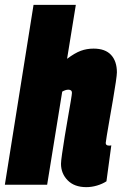

<svg xmlns="http://www.w3.org/2000/svg" viewBox="-41 -760 501 790"><path d="M394 -172Q394 -161 407 -161Q409 -161 412 -161Q415 -161 417 -162L397 -14Q380 -3 358 3.5Q336 10 314 10Q265 10 237.5 -18Q210 -46 210 -86Q210 -97 214.5 -128Q219 -159 225.5 -199.5Q232 -240 239 -279Q246 -318 250.5 -345.5Q255 -373 255 -378Q255 -391 240 -391Q229 -391 215 -383L153 0H-21L97 -740H271L235 -518Q267 -542 291.5 -551Q316 -560 344 -560Q392 -560 416 -534Q440 -508 440 -462Q440 -453 435.5 -422Q431 -391 424 -350.5Q417 -310 410 -270Q403 -230 398.5 -202.5Q394 -175 394 -172Z"/></svg>

Font: Georama Condensed Black
Style: Italic
Weight: 900
Width: 3
Italic angle: -9°
Designer: Jean-Baptiste Levee
Foundry: Production Type
Version: Version 1.000